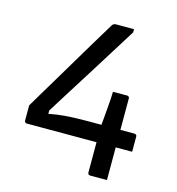

<svg xmlns="http://www.w3.org/2000/svg" viewBox="-105 -790 810 880"><g transform="rotate(15 300.0 -350.0)"><path d="M339 -700Q344 -700 352.5 -700Q361 -700 371.5 -700Q382 -700 392 -700Q402 -700 411 -700Q420 -700 423 -700V-685Q395 -640 366.5 -594.5Q338 -549 309 -502.5Q280 -456 250 -408.5Q220 -361 189 -311.5Q158 -262 125 -209L144 -266V-201L116 -217Q151 -226 185 -230.5Q219 -235 256 -236.5Q293 -238 338 -238H549Q553 -238 555 -236.5Q557 -235 558.5 -233Q560 -231 560 -227Q560 -224 560 -216.5Q560 -209 560 -200.5Q560 -192 560 -182.5Q560 -173 560 -166Q560 -159 560 -155H60Q57 -155 54.5 -156.5Q52 -158 50.5 -160.5Q49 -163 49 -166V-238Q49 -238 59 -255Q69 -272 86.5 -301.5Q104 -331 127 -369Q150 -407 175 -449.5Q200 -492 226 -535Q252 -578 276 -618.5Q300 -659 320 -691Q323 -695 326 -697Q329 -699 332.5 -699.5Q336 -700 339 -700ZM404 -398Q409 -398 418.5 -398Q428 -398 438 -398Q448 -398 457.5 -398Q467 -398 471 -398Q475 -398 477 -396.5Q479 -395 480.5 -393Q482 -391 482 -387V-99Q482 -90 482 -75.5Q482 -61 482 -45.5Q482 -30 482 -17.5Q482 -5 482 0Q479 0 471 0Q463 0 453 0Q443 0 432.5 0Q422 0 414 0Q406 0 402 0Q397 0 394 -3Q391 -6 391 -11Q391 -23 391 -45Q391 -67 391 -93Q391 -119 391 -145Q391 -171 391 -192.5Q391 -214 391 -227Q393 -246 395 -270Q397 -294 399 -318Q401 -342 402.5 -363Q404 -384 404 -398Z"/></g></svg>

Font: Recursive
Style: Regular
Weight: 400
Version: Version 1.085